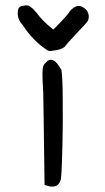

<svg xmlns="http://www.w3.org/2000/svg" viewBox="-20 -683 390 713"><path d="M140.6 -337.9Q137.7 -388.7 137.7 -402.8Q137.7 -417 138.2 -423.3Q138.7 -429.7 140.6 -437.5Q144.5 -446.3 151.4 -452.1Q159.2 -460.9 168.9 -460.9Q178.7 -460.9 187.5 -452.1Q196.3 -443.4 208 -423.8Q212.9 -390.6 212.9 -314.5Q213.9 -224.6 211.9 -147.9Q210 -71.3 208.5 -45.9Q207 -20.5 205.6 -15.1Q204.1 -9.8 202.1 -6.8Q194.3 9.8 174.8 9.8Q169.9 9.8 167 9.8L145.5 3.9L143.6 -133.8Q143.6 -172.9 142.1 -247.1Q140.6 -321.3 140.6 -337.9ZM45.9 -633.8Q45.9 -649.4 51.3 -655.3Q56.6 -661.1 70.3 -662.1Q73.2 -663.1 77.1 -663.1Q85.9 -663.1 91.8 -658.7Q97.7 -654.3 101.6 -650.9Q105.5 -647.5 106.9 -645.5Q108.4 -643.6 109.4 -642.6Q113.3 -638.7 117.2 -633.8Q138.7 -604.5 170.9 -579.1Q174.8 -575.2 177.7 -573.2Q183.6 -578.1 207 -603Q230.5 -627.9 234.4 -633.8Q240.2 -644.5 251.5 -652.8Q262.7 -661.1 271.5 -661.1Q281.2 -661.1 291 -654.3Q300.8 -647.5 304.7 -640.6Q309.6 -630.9 309.6 -622.1Q309.6 -610.4 305.7 -604.5Q299.8 -595.7 265.6 -560.5Q224.6 -516.6 220.7 -509.8Q206.1 -497.1 176.8 -495.1Q169.9 -493.2 166.5 -493.2Q163.1 -493.2 162.1 -494.1Q156.2 -495.1 146.5 -502.9Q130.9 -512.7 107.4 -536.1Q84 -559.6 64.5 -589.8Q45.9 -609.4 45.9 -633.8Z"/></svg>

Font: JasonHandwriting2
Style: SemiBold
Weight: 600
Version: Version 1.04.7